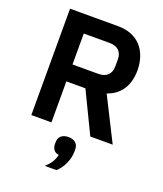

<svg xmlns="http://www.w3.org/2000/svg" viewBox="-170 -808 1005 1184"><g transform="rotate(20 332.0 -216.0)"><path d="M344 49C385 49 409 70 409 107V120C409 177 380 234 344 266H267C299 237 316 212 325 173C292 170 280 144 280 117V107C280 70 304 49 344 49ZM214 0H82V-698H397C461 -698 512 -678 548 -640C583 -602 603 -547 603 -482C603 -386 560 -313 473 -284L616 0H469L339 -269H214ZM384 -380C435 -380 466 -408 466 -459V-505C466 -556 435 -583 384 -583H214V-380Z"/></g></svg>

Font: Plexus Sans SemiBold
Style: Regular
Weight: 600
Version: Version 2.001;PS 002.001;hotconv 1.0.70;makeotf.lib2.5.58329